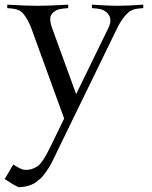

<svg xmlns="http://www.w3.org/2000/svg" viewBox="-21 -508 646 814"><path d="M-1 251 35.2 189.5Q70.3 212.4 86.4 212.4Q103 212.4 116.2 207.8Q129.4 203.1 139.2 196Q148.9 189 159.7 173.1Q170.4 157.2 178 143.1Q185.5 128.9 198.7 102.1L251 -5.4L111.8 -388.2Q98.6 -423.8 78.6 -448.7Q63 -468.8 30.8 -471.7L9.8 -473.6V-488.3Q91.3 -483.4 135.3 -483.4Q186.5 -483.4 268.1 -488.3V-473.6L247.1 -471.7Q214.8 -468.8 198.7 -448.7Q184.6 -430.7 200.2 -388.2L301.8 -108.9L438 -388.2Q456.5 -425.8 437.5 -448.7Q421.9 -468.8 389.6 -471.7L368.7 -473.6V-488.3Q444.8 -483.4 474.6 -483.4Q522.5 -483.4 586.4 -488.3V-473.6L564.5 -471.7Q535.6 -469.2 516.1 -448.7Q493.2 -424.8 475.6 -388.2L236.8 102.1Q231.9 111.3 223.4 129.6Q214.8 147.9 210.2 157.5Q205.6 167 197.3 182.9Q189 198.7 183.1 207.5Q177.2 216.3 168.2 228.8Q159.2 241.2 151.4 248.3Q143.6 255.4 132.8 263.4Q122.1 271.5 111.1 275.6Q100.1 279.8 86.4 282.7Q72.8 285.6 57.6 285.6Q34.7 275.4 -1 251Z"/></svg>

Font: Flanker
Style: Regular
Weight: 400
Designer: Flanker
Foundry: Flanker
Version: Version 2.027